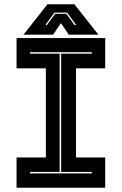

<svg xmlns="http://www.w3.org/2000/svg" viewBox="-20 -878 570 898"><path d="M57.5 0V-141.5H194.5V-558.5H57.5V-700H472V-558.5H335.5V-141.5H472V0ZM120.5 -67H409.5V-74H266V-627H409.5V-634H120.5V-627H259V-74H120.5ZM202 -858H328L440 -716H301.5L265 -770L228.5 -716H90ZM234.5 -819 192 -761H199.5L238 -813.5H290.5L328.5 -761H336.5L294 -819Z"/></svg>

Font: Tourney ExtraBold
Style: Regular
Weight: 800
Designer: Tyler Finck
Foundry: Etcetera Type Co
Version: Version 1.015